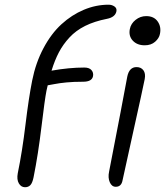

<svg xmlns="http://www.w3.org/2000/svg" viewBox="-20 -807 699 813"><path d="M85.9 -14.2Q69.3 -14.2 59.8 -30.5Q50.3 -46.9 55.2 -73.2Q74.2 -165.5 87.9 -279.1Q101.6 -392.6 116.2 -465.8Q131.3 -541.5 164.1 -603Q196.8 -664.6 240.2 -704.3Q283.7 -744.1 335 -765.6Q386.2 -787.1 439.9 -787.1Q453.6 -787.1 464.4 -779.8Q475.1 -772.5 473.1 -759.8Q468.3 -733.9 432.1 -727.1Q379.9 -716.8 340.6 -697.3Q301.3 -677.7 274.2 -648.4Q247.1 -619.1 229.5 -585.7Q211.9 -552.2 198.2 -507.8Q272.5 -521 336.9 -521Q357.9 -521 367.2 -510.3Q376.5 -499.5 374 -484.9Q369.6 -460.9 332 -460.9Q291.5 -460.9 261.5 -458Q231.4 -455.1 209.2 -450.7Q187 -446.3 182.1 -445.8Q181.2 -441.9 179.4 -434.3Q177.7 -426.8 176.8 -422.9Q169.4 -385.7 155.5 -269.5Q141.6 -153.3 122.1 -56.2Q117.2 -32.2 108.6 -23.2Q100.1 -14.2 85.9 -14.2ZM592.8 -615.2Q560.5 -615.2 542.2 -635Q523.9 -654.8 529.8 -684.1Q534.2 -707 554.2 -722.9Q574.2 -738.8 599.1 -738.8Q631.8 -738.8 647.7 -716.1Q663.6 -693.4 657.2 -663.1Q653.8 -645 636.7 -630.1Q619.6 -615.2 592.8 -615.2ZM470.2 -16.1Q453.1 -16.1 444.8 -35.4Q436.5 -54.7 441.9 -80.1Q467.3 -209 490 -329.1Q512.7 -449.2 519 -482.9Q527.3 -522.9 558.1 -522.9Q577.1 -522.9 587.2 -509.5Q597.2 -496.1 592.8 -472.2Q584.5 -430.2 545.7 -256.1Q506.8 -82 499 -43.9Q494.1 -16.1 470.2 -16.1Z"/></svg>

Font: Shantell Sans Bouncy
Style: Italic
Weight: 300
Italic angle: -11.31°
Designer: Stephen Nixon, Anya Danilova, Shantell Martin
Foundry: Arrow Type
Version: Version 1.006;[9816181b4]